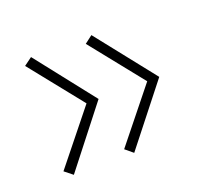

<svg xmlns="http://www.w3.org/2000/svg" viewBox="-73 -495 613 547"><g transform="rotate(-20 234.0 -221.5)"><path d="M249.5 -43.5 226 -63 354 -222.5 226 -382.5 249.5 -400.5 390.5 -222.5ZM66.5 -43.5 42 -63 170 -222.5 42 -382.5 66.5 -400.5 206.5 -222.5Z"/></g></svg>

Font: League Spartan Thin ExtraLight
Style: Regular
Weight: 250
Version: Version 2.002